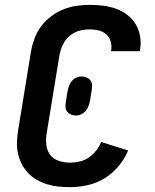

<svg xmlns="http://www.w3.org/2000/svg" viewBox="-20 -763 640 791"><path d="M269 8Q244 8 220 5.5Q196 3 173.5 -4Q151 -11 131 -22.5Q111 -34 95.5 -50.5Q80 -67 69.5 -87.5Q59 -108 54 -131.5Q49 -155 50 -179.5Q51 -204 55 -228L108 -553Q113 -580 123 -606.5Q133 -633 150.5 -656Q168 -679 191.5 -696.5Q215 -714 241.5 -724.5Q268 -735 295.5 -739Q323 -743 350 -743Q378 -743 405.5 -739.5Q433 -736 458 -727Q483 -718 504 -702Q525 -686 538.5 -664Q552 -642 557 -614.5Q562 -587 557 -559Q557 -557 556.5 -555.5Q556 -554 556 -552H437Q437 -553 437.5 -554Q438 -555 438 -555Q441 -574 436 -592Q431 -610 418 -621.5Q405 -633 387 -637.5Q369 -642 350 -642Q328 -642 306 -636Q284 -630 266.5 -615Q249 -600 239 -579Q229 -558 225 -536L172 -212Q168 -188 171 -164.5Q174 -141 187.5 -124Q201 -107 223 -100Q245 -93 269 -93Q288 -93 308 -97.5Q328 -102 345 -113.5Q362 -125 375.5 -142Q389 -159 397 -178L508 -143Q493 -108 468 -78Q443 -48 410 -28Q377 -8 340.5 0Q304 8 269 8ZM293 -287Q282 -287 272.5 -291Q263 -295 257 -302.5Q251 -310 250 -320.5Q249 -331 251 -341L258 -386Q260 -397 264 -408Q268 -419 275.5 -428.5Q283 -438 294 -443Q305 -448 316 -448Q327 -448 336.5 -444Q346 -440 352 -432.5Q358 -425 359 -414.5Q360 -404 358 -394L351 -349Q349 -338 345 -327Q341 -316 333.5 -306.5Q326 -297 315 -292Q304 -287 293 -287Z"/></svg>

Font: Iosevka Curly Extended
Style: Bold Italic
Weight: 700
Width: 7
Italic angle: -9°
Monospace: yes
Designer: Belleve Invis
Foundry: Belleve Invis
Version: Version 11.1.0; ttfautohint (v1.8.3)